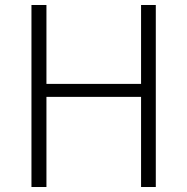

<svg xmlns="http://www.w3.org/2000/svg" viewBox="-20 -749 750 769"><path d="M106 0H166V-361H545V0H604V-729H545V-413H166V-729H106Z"/></svg>

Font: Noto Sans CJK Light
Style: Regular
Weight: 300
Designer: Ryoko NISHIZUKA (kana & ideographs); Paul D. Hunt (Latin, Greek & Cyrillic); Wenlong ZHANG (bopomofo); Sandoll Communica
Foundry: Adobe Systems Incorporated
Version: Version 1.000;PS 1;hotconv 1.0.78;makeotf.lib2.5.61930